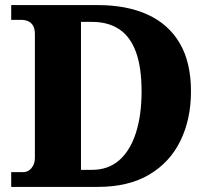

<svg xmlns="http://www.w3.org/2000/svg" viewBox="-20 -734 823 754"><path d="M24 0V-58H70Q84 -58 94 -65Q104 -72 110.5 -84.5Q117 -97 117 -115V-600Q117 -621 110 -633Q103 -645 91 -650.5Q79 -656 63 -656H24V-714H364Q478 -714 560 -676.5Q642 -639 686 -564Q730 -489 730 -375Q730 -266 688.5 -181Q647 -96 565.5 -48Q484 0 364 0ZM341 -67Q405 -67 448 -104.5Q491 -142 513.5 -211.5Q536 -281 536 -375Q536 -469 514 -529.5Q492 -590 448.5 -619Q405 -648 342 -648H298V-67Z"/></svg>

Font: Noto Rashi Hebrew ExtraBold
Style: Regular
Weight: 800
Version: Version 1.006